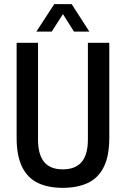

<svg xmlns="http://www.w3.org/2000/svg" viewBox="-20 -892 606 924"><path d="M282 12Q213 12 163.5 -11Q114 -34 87 -87.5Q60 -141 60 -229V-686H163V-221Q163 -148 192.5 -112.5Q222 -77 282 -77Q343 -77 373 -112.5Q403 -148 403 -221V-686H506V-229Q506 -141 479 -87.5Q452 -34 401.5 -11Q351 12 282 12ZM155 -740 241 -872H325L410 -740H336L262 -857H304L229 -740Z"/></svg>

Font: Archivo Condensed Medium
Style: Regular
Weight: 500
Width: 3
Designer: Hector Gatti
Foundry: Omnibus-Type
Version: Version 2.001